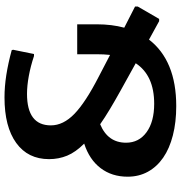

<svg xmlns="http://www.w3.org/2000/svg" viewBox="5 -798 803 853"><g transform="rotate(-90 406.5 -371.5)"><path d="M362 10Q290 10 231.5 -5Q173 -20 132.5 -48Q92 -76 70 -116Q48 -156 48 -206Q48 -276 86 -326Q124 -376 195 -399Q157 -437 141.5 -474.5Q126 -512 126 -555Q126 -649 198 -701Q270 -753 400 -753Q448 -753 499.5 -745Q551 -737 610 -721L612 -715L593 -622H584Q539 -637 495.5 -645Q452 -653 416 -653Q276 -653 276 -547Q276 -492 327 -442.5Q378 -393 493 -334L589 -284Q592 -311 592 -342V-430H725V-343Q725 -276 710 -221L804 -173V-161L749 -66H739L657 -111Q611 -51 537 -20.5Q463 10 362 10ZM431 -237Q386 -262 348.5 -284.5Q311 -307 281 -328Q199 -294 199 -213Q199 -156 245.5 -122Q292 -88 372 -88Q498 -88 552 -170Z"/></g></svg>

Font: Encode Sans Wide
Style: SemiBold
Weight: 600
Designer: Pablo Impallari, Andres Torresi
Foundry: Pablo Impallari, Andres Torresi
Version: Version 1.000; ttfautohint (v1.00) -l 8 -r 50 -G 200 -x 14 -